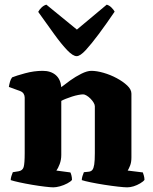

<svg xmlns="http://www.w3.org/2000/svg" viewBox="-20 -804 655 824"><path d="M209 0Q198 0 172.5 -3Q147 -6 117.5 -11Q88 -16 63 -21.5Q38 -27 26 -31Q26 -39 29 -48.5Q32 -58 35 -65L60 -69Q77 -72 81.5 -87Q86 -102 86 -147V-385Q86 -394 81.5 -401.5Q77 -409 67 -413L18 -431Q20 -443 23 -453.5Q26 -464 32 -472Q49 -479 87.5 -489.5Q126 -500 163 -500Q198 -500 219 -482Q240 -464 243 -430Q258 -442 281 -458.5Q304 -475 329 -487.5Q354 -500 372 -500Q395 -500 424.5 -491.5Q454 -483 481 -468.5Q508 -454 526 -437Q544 -420 544 -402V-128Q544 -107 538 -92.5Q532 -78 528 -72L593 -64Q595 -59 597.5 -50Q600 -41 600 -32Q595 -25 581.5 -17Q568 -9 553.5 -4.5Q539 0 526 0Q514 0 487 -3Q460 -6 428 -11Q396 -16 369.5 -21.5Q343 -27 331 -31Q331 -39 334 -48.5Q337 -58 340 -65L360 -67Q371 -68 376.5 -75Q382 -82 384.5 -98.5Q387 -115 387 -147V-348Q387 -355 381.5 -364Q376 -373 368 -381Q360 -389 351.5 -394Q343 -399 337 -399Q329 -399 316 -396.5Q303 -394 289 -389.5Q275 -385 262.5 -380Q250 -375 243 -371V-139Q243 -118 236 -99.5Q229 -81 222 -72L282 -64Q284 -61 286.5 -51.5Q289 -42 289 -32Q284 -25 269 -17Q254 -9 237.5 -4.5Q221 0 209 0ZM309 -563Q293 -563 268.5 -588.5Q244 -614 212.5 -657.5Q181 -701 144 -753Q149 -763 158.5 -772Q168 -781 179 -784L310 -677L438 -784Q449 -781 458.5 -771.5Q468 -762 472 -754Q436 -701 404 -658Q372 -615 348 -589Q324 -563 309 -563Z"/></svg>

Font: Texturina 12pt ExtraBold
Style: Regular
Weight: 800
Designer: Guillermo Torres Carreño
Foundry: Omnibus-Type
Version: Version 1.002